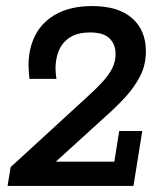

<svg xmlns="http://www.w3.org/2000/svg" viewBox="-20 -613 537 633"><path d="M5 0 15 -62 268 -294Q298 -321 318.5 -343.5Q339 -366 350 -388Q361 -410 361 -435Q361 -467 341 -486.5Q321 -506 277 -506Q242 -506 220 -495Q198 -484 185.5 -466.5Q173 -449 168 -428Q163 -407 163 -387Q163 -379 164 -370Q165 -361 166 -353H77Q76 -364 75 -375.5Q74 -387 74 -397Q74 -455 97.5 -499Q121 -543 168 -568Q215 -593 284 -593Q370 -593 415.5 -553Q461 -513 461 -444Q461 -399 442 -362Q423 -325 393 -292.5Q363 -260 329 -230L131 -50L94 -80H357L373 -181H449L420 0Z"/></svg>

Font: Rokkitt SemiBold
Style: Italic
Weight: 600
Italic angle: -9°
Designer: Vernon Adams
Foundry: Vernon Adams
Version: Version 3.103